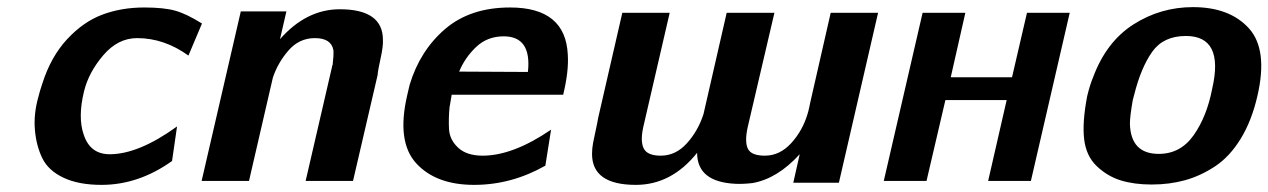

<svg xmlns="http://www.w3.org/2000/svg" viewBox="-20 -508 3561 539"><path d="M88 -237Q91 -250 99 -274Q123 -349 168.5 -398Q214 -447 267.5 -467Q321 -487 385 -487Q440 -487 472 -478Q504 -469 547 -442L509 -352Q441 -401 365 -401Q311 -401 270 -353Q229 -305 216 -252Q198 -179 215 -130Q233 -75 288 -75Q369 -75 477 -153L463 -56Q369 11 265 11Q201 11 158.5 -9Q116 -29 99 -63.5Q82 -98 78 -143Q74 -188 88 -237Z M546 0 656 -476H784L766 -398Q840 -482 934 -482Q1055 -482 1055 -396Q1056 -378 1048.5 -344.5Q1041 -311 1040 -297L971 0H838L912 -320Q912 -322 913 -324Q914 -326 914 -328Q917 -352 916 -367Q910 -401 864 -401Q820 -401 790 -366.5Q760 -332 746 -290L679 0Z M1123 -240Q1128 -262 1130 -270Q1159 -366 1229.5 -426.5Q1300 -487 1412 -487Q1568 -487 1574 -354Q1577 -308 1561 -242H1248Q1248 -240 1245.5 -227Q1243 -214 1242 -207Q1239 -176 1240.5 -146Q1242 -116 1266 -93.5Q1290 -71 1335 -71Q1420 -71 1527 -144L1511 -43Q1416 11 1311 11Q1204 11 1148.5 -49.5Q1093 -110 1123 -240ZM1269 -307 1462 -306Q1473 -406 1394 -406Q1348 -406 1316.5 -376Q1285 -346 1269 -307Z M2445 -472 2335 5H2207L2225 -75Q2162 -6 2092 6Q2065 9 2045 8Q1937 3 1937 -79Q1865 11 1765 11Q1642 11 1642 -76Q1642 -91 1645 -107Q1648 -123 1652.5 -143Q1657 -163 1659 -176L1727 -472H1860L1786 -152Q1777 -112 1787 -91.5Q1797 -71 1835 -71Q1877 -71 1908.5 -106Q1940 -141 1955 -188L2020 -472H2154L2079 -151Q2070 -110 2079.5 -90.5Q2089 -71 2127 -71Q2169 -71 2201 -106Q2233 -141 2247 -188Q2249 -194 2251.5 -205.5Q2254 -217 2255 -222L2312 -472Z M2461 0 2570 -472H2690L2649 -291H2821L2863 -472H2983L2874 0H2754L2806 -227H2634L2581 0Z M3032 -238Q3040 -271 3049 -292Q3086 -391 3162 -439.5Q3238 -488 3329 -488Q3432 -488 3486 -428.5Q3540 -369 3510 -239Q3494 -169 3463 -118.5Q3432 -68 3391 -41Q3350 -14 3306.5 -2Q3263 10 3213 10Q3164 10 3126.5 -1.5Q3089 -13 3059 -41.5Q3029 -70 3023.5 -117.5Q3018 -165 3032 -238ZM3164 -242 3160 -227Q3152 -181 3152 -161Q3154 -76 3233 -76Q3294 -76 3331 -128.5Q3368 -181 3383 -259Q3417 -407 3309 -407Q3246 -407 3214.5 -362.5Q3183 -318 3164 -242Z"/></svg>

Font: Coval
Style: ExtraBold Italic
Weight: 800
Foundry: Context Ltd
Version: Version 001.000